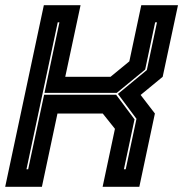

<svg xmlns="http://www.w3.org/2000/svg" viewBox="-32 -720 706 740"><path d="M-12 0 137 -700H278.5L219.5 -424H394L466.5 -483.5L512.5 -700H654L595 -424L510 -354L565 -282.5L505 0H363.5L411 -223.5L364 -282.5H189.5L129.5 0ZM70 -67.5H76.5L138 -355H415.5L486.5 -260L445.5 -67.5H452.5L494 -262L422.5 -358L534 -450L573 -634H566L527.5 -452L418 -362H139.5L197 -634H190.5Z"/></svg>

Font: Tourney ExtraBold
Style: Italic
Weight: 800
Italic angle: -12°
Version: Version 1.015